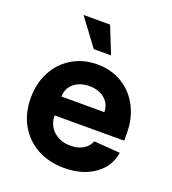

<svg xmlns="http://www.w3.org/2000/svg" viewBox="-134 -821 841 939"><g transform="rotate(20 286.5 -352.0)"><path d="M36 -250.7Q36 -327.4 68 -387.7Q100 -448 157.5 -482Q215 -516 287.5 -516Q360 -516 416.5 -482Q473 -448 505 -387Q537 -326 537 -248V-210H175Q175 -176.7 190.7 -151.2Q206.3 -125.7 234.1 -111.4Q262 -97 298 -97Q336 -97 363 -113Q390 -129 401 -157L537 -147Q526 -73 463 -28.5Q400 16 306 16Q226 16 165.1 -17.5Q104.3 -51 70.1 -111.5Q36 -172 36 -250.7ZM287.2 -403Q254.4 -403 228.8 -390.9Q203.2 -378.8 189.1 -357.5Q175 -336.2 175 -308H398Q398 -336 383.9 -357.5Q369.8 -378.9 344.9 -391Q320 -403 287.2 -403ZM140 -720H278L334 -580H244Z"/></g></svg>

Font: Uncut Sans Variable
Style: Regular
Weight: 400
Designer: Kasper Nordkvist
Foundry: UNCUT.wtf
Version: Version 1.303;Glyphs 3.1.2 (3151)